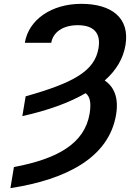

<svg xmlns="http://www.w3.org/2000/svg" viewBox="-20 -757 697 990"><path d="M112.2 -260.3 95.2 -158.4C224.1 -186.8 335.6 -226.6 421.5 -276.6C445.3 -258.2 450.6 -224.4 442.1 -171.2C416.2 -15.6 275.2 62.1 51.8 104.4L33.7 213.1C324.6 168.3 541.9 54.3 578.5 -165.5C592.7 -250.4 570 -308.2 519.9 -342C579.9 -394.5 615.4 -455.3 627.1 -524.9C650.2 -665.1 555 -737.2 399.1 -737.2C247.2 -737.2 127.8 -657 108 -536.2H244.3C253.2 -590.9 304.7 -627.1 380.7 -627.1C462.4 -627.1 501.4 -587.4 487.9 -508.5C468.4 -391.3 361.5 -330.6 112.2 -260.3Z"/></svg>

Font: Margiela Sans Semi Bold
Style: Italic
Weight: 600
Italic angle: -9.39999°
Designer: Stefan Endress, Andreas Faust
Version: Version 1.100;FEAKit 1.0